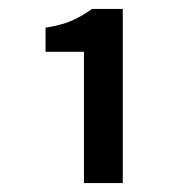

<svg xmlns="http://www.w3.org/2000/svg" viewBox="-20 -795 412 430"><path d="M168 -385V-679H82V-733Q119 -739 141.5 -749Q164 -759 186 -775H255V-385Z"/></svg>

Font: Source Sans Pro SemiBold
Style: Regular
Weight: 600
Designer: Paul D. Hunt
Foundry: Adobe Systems Incorporated
Version: Version 2.045;hotconv 1.0.109;makeotfexe 2.5.65596